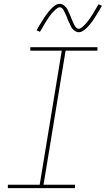

<svg xmlns="http://www.w3.org/2000/svg" viewBox="-20 -981 551 1001"><path d="M371 0H21V-18H187L302 -717H138V-735H488V-717H322L207 -18H371ZM390 -813Q384 -813 378 -815.5Q372 -818 367.5 -822Q363 -826 358.5 -830.5Q354 -835 351.5 -840Q349 -845 346.5 -850.5Q344 -856 341.5 -861.5Q339 -867 336 -872.5Q333 -878 331 -884.5Q329 -891 326.5 -897Q324 -903 321 -908.5Q318 -914 316.5 -918.5Q315 -923 311 -929Q307 -935 302.5 -939Q298 -943 292 -943Q287 -943 285 -942Q283 -941 279 -938.5Q275 -936 270.5 -932Q266 -928 260 -922Q254 -916 252 -913.5Q250 -911 247.5 -908Q245 -905 242.5 -901.5Q240 -898 237.5 -894.5Q235 -891 232 -887Q229 -883 226.5 -878.5Q224 -874 220.5 -869.5Q217 -865 214.5 -860Q212 -855 208.5 -849.5Q205 -844 202 -838.5Q199 -833 195.5 -827Q192 -821 188 -815L171 -823Q177 -835 183 -845Q189 -855 195 -864Q201 -873 205.5 -881Q210 -889 215.5 -896.5Q221 -904 225.5 -910Q230 -916 234.5 -921.5Q239 -927 246.5 -935Q254 -943 262 -949Q270 -955 276.5 -958Q283 -961 292 -961Q298 -961 304 -958.5Q310 -956 314.5 -952Q319 -948 323.5 -943.5Q328 -939 330.5 -934Q333 -929 335.5 -923.5Q338 -918 340.5 -912.5Q343 -907 345.5 -901.5Q348 -896 350.5 -889.5Q353 -883 355.5 -877Q358 -871 360.5 -865.5Q363 -860 365 -855.5Q367 -851 371 -845Q375 -839 379.5 -835Q384 -831 390 -831Q395 -831 397 -832Q399 -833 403 -835.5Q407 -838 411.5 -842Q416 -846 422 -852Q428 -858 430 -860.5Q432 -863 434.5 -866Q437 -869 439.5 -872.5Q442 -876 444.5 -879.5Q447 -883 450 -887Q453 -891 455.5 -895.5Q458 -900 461.5 -904.5Q465 -909 467.5 -914Q470 -919 473.5 -924.5Q477 -930 480 -935.5Q483 -941 486.5 -947Q490 -953 494 -959L511 -951Q505 -939 499 -929Q493 -919 487 -910Q481 -901 476.5 -893Q472 -885 466.5 -877.5Q461 -870 456.5 -864Q452 -858 447.5 -852.5Q443 -847 435.5 -839Q428 -831 420 -825Q412 -819 405.5 -816Q399 -813 390 -813Z"/></svg>

Font: Iosevka Term Curly Th Obl
Style: Regular
Weight: 100
Italic angle: -9°
Designer: Belleve Invis
Foundry: Belleve Invis
Version: Version 32.3.0